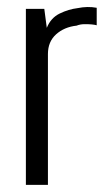

<svg xmlns="http://www.w3.org/2000/svg" viewBox="-20 -520 293 540"><path d="M52.8 0V-495H104.6L111.6 -441.7Q122.9 -469.7 147.8 -481.9Q172.8 -494.1 198.1 -497.1Q226.2 -502.9 252 -498.1V-448.9Q247.7 -450.3 238 -451.3Q228.3 -452.2 216.7 -452Q205.2 -451.8 195.5 -447.9Q160.7 -444.1 137.7 -423.4Q114.8 -402.7 114.8 -368V0Z"/></svg>

Font: Alumni Sans SC Thin
Style: Regular
Weight: 100
Designer: Robert E. Leuschke
Foundry: Robert E. Leuschke
Version: Version 1.018